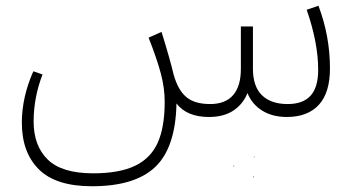

<svg xmlns="http://www.w3.org/2000/svg" viewBox="-20 -407 1235 668"><path d="M1128 -169Q1128 -84 1089 -42Q1050 0 978 0Q928 0 892.5 -22Q857 -44 841 -83Q825 -44 791.5 -22Q758 0 707 0Q630 0 594 -47Q591 106 520.5 173.5Q450 241 300 241Q174 241 115 182Q56 123 56 20Q56 -69 96 -159L128 -148Q97 -68 97 16Q97 100 146 148Q195 196 304 196Q395 196 449.5 170Q504 144 528.5 90Q553 36 553 -53Q553 -101 539.5 -151.5Q526 -202 497 -276L542 -296Q571 -203 584 -148Q599 -94 628 -69.5Q657 -45 711 -45Q764 -45 791 -76Q818 -107 818 -167V-315H860V-168Q860 -106 891.5 -75.5Q923 -45 981 -45Q1034 -45 1060.5 -74Q1087 -103 1087 -164Q1087 -258 1047 -373L1088 -387Q1128 -281 1128 -169ZM863 140Q863 138 865 138Q866 138 866 140H865ZM792 171Q792 169 793 169Q795 169 795 171L793 172Q793 172 792.5 171.5Q792 171 792 171ZM860 209Q860 207 862 207Q863 207 863 209Q863 209 862.5 209.5Q862 210 862 210Z"/></svg>

Font: FiraGO ExtraLight
Style: Regular
Weight: 200
Designer: bBox Type
Foundry: bBox Type GmbH
Version: Version 1.001